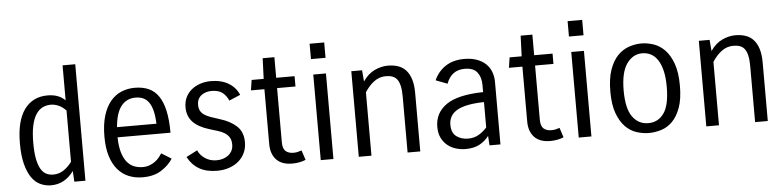

<svg xmlns="http://www.w3.org/2000/svg" viewBox="-45 -966 4929 1207"><g transform="rotate(-5 2419.5 -362.5)"><path d="M63 -269Q63 -411 115.5 -483Q168 -555 262 -555Q333 -555 373 -514V-735H453V0H383L379 -68Q353 -31 317 -10.5Q281 10 236 10Q200 10 168 -5Q136 -20 113 -53.5Q90 -87 76.5 -140Q63 -193 63 -269ZM255 -56Q290 -56 318.5 -74Q347 -92 373 -126V-450Q350 -474 325.5 -484.5Q301 -495 278 -495Q249 -495 225 -483Q201 -471 183.5 -444Q166 -417 156.5 -373Q147 -329 147 -264Q147 -204 155 -164Q163 -124 177 -100Q191 -76 211 -66Q231 -56 255 -56Z M1005 -91Q979 -50 932 -20Q885 10 815 10Q766 10 726 -6.5Q686 -23 657 -57Q628 -91 612 -142.5Q596 -194 596 -265Q596 -341 612.5 -396Q629 -451 658.5 -486.5Q688 -522 727.5 -538.5Q767 -555 812 -555Q862 -555 899.5 -538.5Q937 -522 962 -485.5Q987 -449 999.5 -392Q1012 -335 1012 -254H678Q679 -197 690.5 -158.5Q702 -120 721 -97Q740 -74 765.5 -64Q791 -54 820 -54Q844 -54 863.5 -61.5Q883 -69 898 -80Q913 -91 924 -104.5Q935 -118 942 -130ZM812 -493Q756 -493 722 -451Q688 -409 680 -318H929Q927 -367 918.5 -400.5Q910 -434 895 -454.5Q880 -475 859.5 -484Q839 -493 812 -493Z M1284 10Q1217 10 1171.5 -16Q1126 -42 1099 -93L1169 -129Q1183 -97 1214.5 -76.5Q1246 -56 1286 -56Q1306 -56 1325 -61.5Q1344 -67 1359 -78.5Q1374 -90 1383 -106.5Q1392 -123 1392 -146Q1392 -175 1380.5 -192.5Q1369 -210 1350 -221.5Q1331 -233 1306.5 -240Q1282 -247 1257 -255Q1186 -277 1153 -313.5Q1120 -350 1120 -404Q1120 -441 1134 -469Q1148 -497 1172 -516Q1196 -535 1227 -545Q1258 -555 1292 -555Q1358 -555 1403.5 -528Q1449 -501 1469 -453L1398 -423Q1384 -456 1359.5 -474.5Q1335 -493 1291 -493Q1273 -493 1257 -488Q1241 -483 1228 -473.5Q1215 -464 1207.5 -449Q1200 -434 1200 -413Q1200 -392 1207.5 -377Q1215 -362 1230.5 -351Q1246 -340 1270.5 -331Q1295 -322 1328 -312Q1394 -292 1433.5 -255.5Q1473 -219 1473 -154Q1473 -117 1459 -87Q1445 -57 1420 -35.5Q1395 -14 1360 -2Q1325 10 1284 10Z M1843 -10Q1805 6 1758 6Q1692 6 1658 -30Q1624 -66 1624 -129V-475H1539L1549 -540H1625L1630 -670H1704V-540H1820V-475H1704V-133Q1704 -93 1722 -77Q1740 -61 1771 -61Q1786 -61 1796.5 -63.5Q1807 -66 1823 -71Z M1932 -638V-735H2024V-638ZM1938 0V-540H2018V0Z M2178 0V-540H2246L2252 -469Q2284 -516 2326.5 -535.5Q2369 -555 2409 -555Q2444 -555 2473 -545.5Q2502 -536 2522.5 -514Q2543 -492 2554.5 -456.5Q2566 -421 2566 -369V0H2486V-354Q2486 -393 2480 -419.5Q2474 -446 2462.5 -461.5Q2451 -477 2433 -483.5Q2415 -490 2391 -490Q2351 -490 2318 -466Q2285 -442 2258 -400V0Z M3003 0 2999 -60Q2977 -30 2941.5 -10Q2906 10 2851 10Q2822 10 2792.5 1.5Q2763 -7 2739.5 -25.5Q2716 -44 2701 -73Q2686 -102 2686 -144Q2686 -232 2758.5 -283Q2831 -334 2992 -337V-382Q2992 -430 2968.5 -461.5Q2945 -493 2889 -493Q2846 -493 2817.5 -471.5Q2789 -450 2774 -409L2701 -437Q2725 -491 2773 -523Q2821 -555 2891 -555Q2937 -555 2971 -542.5Q3005 -530 3027.5 -508.5Q3050 -487 3061 -457.5Q3072 -428 3072 -394V0ZM2873 -54Q2911 -54 2940 -71Q2969 -88 2992 -114V-274Q2877 -272 2823 -241.5Q2769 -211 2769 -150Q2769 -99 2799.5 -76.5Q2830 -54 2873 -54Z M3471 -10Q3433 6 3386 6Q3320 6 3286 -30Q3252 -66 3252 -129V-475H3167L3177 -540H3253L3258 -670H3332V-540H3448V-475H3332V-133Q3332 -93 3350 -77Q3368 -61 3399 -61Q3414 -61 3424.5 -63.5Q3435 -66 3451 -71Z M3560 -638V-735H3652V-638ZM3566 0V-540H3646V0Z M3789 -270Q3789 -353 3808.5 -408Q3828 -463 3859.5 -495.5Q3891 -528 3930.5 -541.5Q3970 -555 4009 -555Q4047 -555 4086 -542Q4125 -529 4156.5 -496.5Q4188 -464 4208 -409Q4228 -354 4228 -270Q4228 -186 4208.5 -132Q4189 -78 4158 -46.5Q4127 -15 4087.5 -2.5Q4048 10 4009 10Q3971 10 3931.5 -2.5Q3892 -15 3860.5 -47Q3829 -79 3809 -133Q3789 -187 3789 -270ZM3873 -270Q3873 -156 3910.5 -104Q3948 -52 4010 -52Q4072 -52 4108.5 -103Q4145 -154 4145 -270Q4145 -328 4135 -370Q4125 -412 4107 -439.5Q4089 -467 4064 -480Q4039 -493 4009 -493Q3950 -493 3911.5 -438.5Q3873 -384 3873 -270Z M4371 0V-540H4439L4445 -469Q4477 -516 4519.5 -535.5Q4562 -555 4602 -555Q4637 -555 4666 -545.5Q4695 -536 4715.5 -514Q4736 -492 4747.5 -456.5Q4759 -421 4759 -369V0H4679V-354Q4679 -393 4673 -419.5Q4667 -446 4655.5 -461.5Q4644 -477 4626 -483.5Q4608 -490 4584 -490Q4544 -490 4511 -466Q4478 -442 4451 -400V0Z"/></g></svg>

Font: Carrois Gothic
Style: Regular
Weight: 400
Designer: Ralph du Carrois
Foundry: Ralph du Carrois
Version: Version 1.002